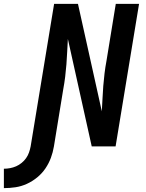

<svg xmlns="http://www.w3.org/2000/svg" viewBox="-133 -755 753 990"><path d="M-113 215V115Q-97 115 -81 112Q-65 109 -50 102.5Q-35 96 -21.5 85Q-8 74 1.5 60.5Q11 47 16.5 31.5Q22 16 25 0Q55 -184 85.5 -367.5Q116 -551 146 -735H269L392 -181Q394 -213 395.5 -246Q397 -279 399.5 -311.5Q402 -344 406 -376.5Q410 -409 416 -441L464 -735H584L463 0H340L217 -554Q215 -522 213.5 -489Q212 -456 209.5 -423.5Q207 -391 203 -358.5Q199 -326 193 -294L145 0Q140 30 129.5 58.5Q119 87 101.5 113Q84 139 59 159.5Q34 180 5.5 193Q-23 206 -53 210.5Q-83 215 -113 215Z"/></svg>

Font: Iosevka Curly Extended Oblique
Style: Bold
Weight: 700
Width: 7
Italic angle: -9°
Monospace: yes
Designer: Belleve Invis
Foundry: Belleve Invis
Version: Version 11.1.0; ttfautohint (v1.8.3)